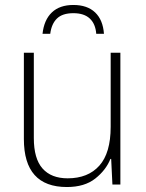

<svg xmlns="http://www.w3.org/2000/svg" viewBox="-20 -742 589 772"><path d="M464 -530V0H432L427 -103H424Q406 -58 363 -24Q320 10 249 10Q76 10 76 -183V-530H116V-187Q116 -104 151 -64.5Q186 -25 252 -25Q334 -25 379.5 -76Q425 -127 425 -232V-530ZM275 -722Q331 -722 362.5 -692Q394 -662 398 -606H367Q364 -646 341 -667.5Q318 -689 275 -689Q231 -689 209 -667.5Q187 -646 182 -606H151Q157 -662 188.5 -692Q220 -722 275 -722Z"/></svg>

Font: Noto Sans Disp ExtLt
Style: Regular
Weight: 200
Designer: Monotype Design Team
Foundry: Monotype Imaging Inc.
Version: Version 2.000;GOOG;noto-source:20170915:90ef993387c0